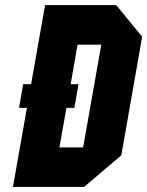

<svg xmlns="http://www.w3.org/2000/svg" viewBox="-20 -739 582 759"><path d="M242.7 -312.5 214.8 -156.2H308.6L380.4 -562.5H286.6L259.3 -406.2H290.5L273.9 -312.5ZM103 -406.2 158.2 -718.8H439.5L542 -593.8L459.5 -125L312.5 0H31.2L86.4 -312.5H55.2L71.8 -406.2Z"/></svg>

Font: Signwood
Style: Italic
Weight: 400
Italic angle: -10°
Designer: GGBotNet
Foundry: GGBotNet
Version: 0.95